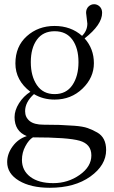

<svg xmlns="http://www.w3.org/2000/svg" viewBox="-20 -606 538 910"><path d="M394 -494 388 -545Q388 -564 399.5 -575Q411 -586 426 -586Q441 -586 452.5 -575Q464 -564 464 -545Q464 -489 381 -424Q425 -375 425 -306.5Q425 -238 371 -186Q317 -134 239 -134Q184 -134 141 -160Q99 -122 99 -79Q99 -50 120.5 -32.5Q142 -15 186.5 -15Q231 -15 261 -14Q291 -13 332 -10Q373 -7 395.5 1Q418 9 441 22Q483 46 483 105Q483 177 408.5 230.5Q334 284 216 284Q126 284 70 250.5Q14 217 14 162Q14 123 40 87.5Q66 52 107 39Q49 16 49 -51Q49 -83 70 -116.5Q91 -150 124 -171Q53 -225 53 -305.5Q53 -386 107 -434.5Q161 -483 238.5 -483Q316 -483 369 -436Q394 -461 394 -494ZM84 152Q84 202 123.5 232Q163 262 232.5 262Q302 262 357.5 223Q413 184 413 130.5Q413 77 357.5 61Q302 45 136 45Q117 56 100.5 86.5Q84 117 84 152ZM155 -202.5Q184 -160 239 -160Q294 -160 323 -202.5Q352 -245 352 -311.5Q352 -378 323 -418Q294 -458 239 -458Q184 -458 155 -418Q126 -378 126 -311.5Q126 -245 155 -202.5Z"/></svg>

Font: Gilda Display
Style: Regular
Weight: 400
Designer: Eduardo Rodriguez Tunni
Foundry: Eduardo Rodriguez Tunni
Version: Version 1.001